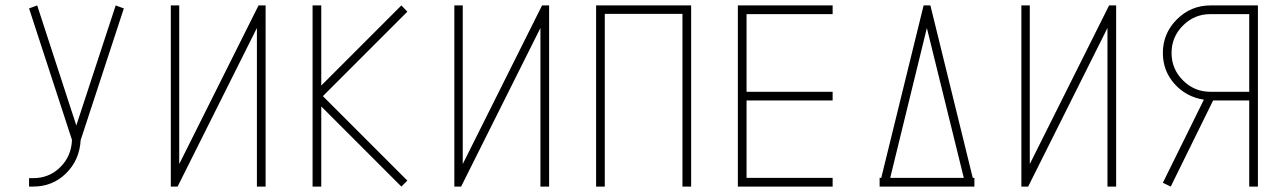

<svg xmlns="http://www.w3.org/2000/svg" viewBox="-20 -687 4738 707"><path d="M102 0H87V-31H102Q161 -31 202 -71.5Q243 -112 245 -172L87 -656L117 -667L261 -225L406 -667L436 -656L277 -171Q273 -98 223.5 -49Q174 0 102 0Z M640 -667V-83L932 -667H958V0H926V-584L634 0H609V-667Z M1169 -333 1480 -22 1458 0 1163 -295V0H1131V-667H1163V-372L1458 -667L1480 -644Z M1684 -667V-83L1976 -667H2002V0H1970V-584L1678 0H1653V-667Z M2525 0H2493V-636H2207V0H2175V-667H2525Z M2729 -635V-349H3046V-317H2729V-32H3046V0H2697V-667H3046V-635Z M3568 0H3219V-32H3225L3381 -667H3406L3562 -32H3568ZM3529 -32 3393 -584 3258 -32Z M3772 -667V-83L4064 -667H4090V0H4058V-584L3766 0H3741V-667Z M4612 0H4580V-317H4447L4291 0L4262 -14L4413 -320Q4348 -330 4305 -378Q4262 -426 4262 -492Q4262 -564 4313.5 -615.5Q4365 -667 4437 -667H4612ZM4580 -349V-635H4437Q4378 -635 4336 -593Q4294 -551 4294 -492Q4294 -433 4336 -391Q4378 -349 4437 -349Z"/></svg>

Font: Zector
Style: Regular
Weight: 400
Designer: GGBot
Version: 0.72